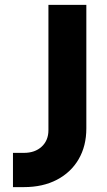

<svg xmlns="http://www.w3.org/2000/svg" viewBox="-20 -765 436 785"><path d="M33 -140H78Q123 -140 150.5 -165.5Q178 -191 178 -233V-745H333V-240Q333 -168 301.5 -114Q270 -60 212.5 -30Q155 0 78 0H33Z"/></svg>

Font: Eudoxus Sans ExtraBold
Style: Regular
Weight: 800
Designer: Stijn de Vries
Foundry: tokotype
Version: Version 2.005